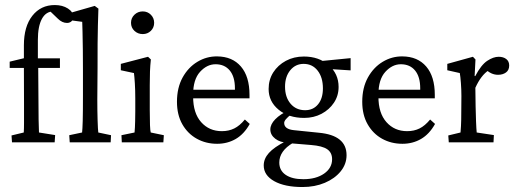

<svg xmlns="http://www.w3.org/2000/svg" viewBox="-20 -567 2063 765"><path d="M197.8 0H27.8L25.9 -27.3L74.7 -39.1Q75.7 -53.7 75.7 -76.9Q75.7 -100.1 75.7 -151.9L75.2 -296.4V-386.7Q75.2 -461.4 108.9 -504.2Q142.6 -546.9 198.2 -546.9Q229 -546.9 250.5 -533.2Q272 -519.5 272 -499Q272 -488.3 264.6 -481.9Q257.3 -475.6 247.1 -475.6Q227.5 -475.6 210.4 -492.7L175.3 -526.4L192.9 -521.5Q163.1 -521.5 147 -491.9Q130.9 -462.4 130.9 -408.2V-334.5L132.3 -296.4L133.3 -158.2Q133.3 -124.5 133.8 -90.8Q134.3 -57.1 135.3 -39.1L199.7 -28.8ZM18.6 -296.4V-321.3L75.2 -335L134.3 -334.5H218.8V-296.4Z M257.8 0 255.9 -28.3 307.1 -39.1Q308.6 -51.3 309.6 -85.4Q310.5 -119.6 310.5 -187V-284.7Q310.5 -324.2 310.1 -366.5Q309.6 -408.7 308.8 -440.4Q308.1 -472.2 307.6 -480L249.5 -487.8L248 -512.2L357.4 -543.5L372.1 -532.7Q371.1 -499 370.1 -466.3Q369.1 -433.6 368.9 -393.6Q368.7 -353.5 368.7 -297.4L367.7 -170.4Q367.7 -124 368.9 -87.2Q370.1 -50.3 371.6 -39.1L422.4 -28.3L420.9 0Z M465.3 0 463.9 -28.3 516.1 -39.1Q516.6 -43 517.6 -59.6Q518.6 -76.2 519 -123V-174.3Q519 -207.5 517.3 -234.9Q515.6 -262.2 513.7 -275.9L461.4 -287.1V-312.5L569.8 -340.8L581.1 -330.1Q578.6 -306.2 577.6 -282.7Q576.7 -259.3 576.7 -228V-128.9Q576.7 -92.3 577.6 -68.6Q578.6 -44.9 580.6 -39.1L632.8 -28.3L630.9 0ZM548.8 -431.2Q529.3 -431.2 515.6 -444.1Q502 -457 502 -476.1Q502 -495.1 515.6 -508.3Q529.3 -521.5 548.8 -521.5Q567.9 -521.5 581.1 -508.3Q594.2 -495.1 594.2 -476.1Q594.2 -457 581.1 -444.1Q567.9 -431.2 548.8 -431.2Z M845.2 5.9Q800.3 5.9 764.2 -14.2Q728 -34.2 706.5 -71.8Q685.1 -109.4 685.1 -161.6Q685.1 -217.3 707.5 -258.1Q730 -298.8 766.6 -320.8Q803.2 -342.8 845.2 -342.3Q905.8 -341.8 939.9 -302Q974.1 -262.2 974.1 -189V-175.3H732.4V-209.5H924.8L916 -199.7V-215.3Q916 -261.2 895.5 -286.1Q875 -311 838.9 -311Q804.7 -311 777.1 -280.8Q749.5 -250.5 749.5 -190.4V-181.6Q749.5 -116.2 781.5 -80.3Q813.5 -44.4 863.8 -44.4Q891.6 -44.4 913.3 -55.2Q935.1 -65.9 955.6 -90.8L975.1 -73.2Q952.6 -32.7 919.4 -13.4Q886.2 5.9 845.2 5.9Z M1185.1 178.2Q1114.3 178.2 1072.5 154.8Q1030.8 131.3 1030.8 92.3Q1030.8 65.4 1051.3 42.5Q1071.8 19.5 1118.7 -4.4L1147.9 2Q1092.8 34.2 1092.8 80.6Q1092.8 112.3 1118.2 129.6Q1143.6 147 1188.5 147Q1239.3 147 1271.2 124.8Q1303.2 102.5 1303.2 67.4Q1303.2 41 1283.7 27.6Q1264.2 14.2 1219.2 10.7L1137.2 3.9L1125 1Q1096.7 1 1076.9 -14.2Q1057.1 -29.3 1057.1 -51.3Q1057.1 -71.8 1076.9 -92Q1096.7 -112.3 1132.3 -128.4L1142.1 -112.3Q1112.3 -90.8 1112.3 -77.1Q1112.3 -52.2 1151.4 -48.3L1251 -38.1Q1360.8 -27.8 1360.8 51.3Q1360.8 86.9 1337.4 115.7Q1314 144.5 1274.2 161.4Q1234.4 178.2 1185.1 178.2ZM1191.9 -97.2Q1129.9 -97.2 1090.1 -129.9Q1050.3 -162.6 1050.3 -212.4Q1050.3 -249.5 1068.8 -278.6Q1087.4 -307.6 1119.1 -324.7Q1150.9 -341.8 1190.9 -341.8Q1250.5 -341.8 1289.8 -307.4Q1329.1 -272.9 1329.1 -220.7Q1329.1 -185.5 1310.5 -157.7Q1292 -129.9 1261 -113.5Q1230 -97.2 1191.9 -97.2ZM1195.8 -127.9Q1228 -127.9 1247.3 -151.4Q1266.6 -174.8 1266.6 -214.8Q1266.6 -258.8 1245.6 -285.6Q1224.6 -312.5 1189.9 -312.5Q1157.2 -312.5 1136.5 -287.1Q1115.7 -261.7 1115.7 -221.7Q1115.7 -179.7 1137.7 -153.8Q1159.7 -127.9 1195.8 -127.9ZM1377 -286.6 1283.7 -292.5 1253.4 -323.2 1377 -335.4Z M1583.5 5.9Q1538.6 5.9 1502.4 -14.2Q1466.3 -34.2 1444.8 -71.8Q1423.3 -109.4 1423.3 -161.6Q1423.3 -217.3 1445.8 -258.1Q1468.3 -298.8 1504.9 -320.8Q1541.5 -342.8 1583.5 -342.3Q1644 -341.8 1678.2 -302Q1712.4 -262.2 1712.4 -189V-175.3H1470.7V-209.5H1663.1L1654.3 -199.7V-215.3Q1654.3 -261.2 1633.8 -286.1Q1613.3 -311 1577.1 -311Q1543 -311 1515.4 -280.8Q1487.8 -250.5 1487.8 -190.4V-181.6Q1487.8 -116.2 1519.8 -80.3Q1551.8 -44.4 1602.1 -44.4Q1629.9 -44.4 1651.6 -55.2Q1673.3 -65.9 1693.8 -90.8L1713.4 -73.2Q1690.9 -32.7 1657.7 -13.4Q1624.5 5.9 1583.5 5.9Z M1768.1 0 1766.1 -27.3 1814.9 -39.1Q1815.4 -44.9 1816.7 -64.7Q1817.9 -84.5 1817.9 -123L1818.4 -184.6Q1818.4 -210.4 1816.4 -236.3Q1814.5 -262.2 1812 -275.9L1762.2 -287.1V-312.5L1864.3 -340.8L1874.5 -330.1L1871.1 -264.2L1873.5 -263.7Q1897 -308.6 1921.4 -324.7Q1945.8 -340.8 1966.8 -340.8Q1985.4 -340.8 1997.1 -331.8Q2008.8 -322.8 2008.8 -306.2Q2008.8 -287.6 1996.1 -278.3Q1983.4 -269 1964.4 -269Q1936.5 -269 1914.1 -292L1927.2 -287.1Q1896.5 -267.1 1874 -217.3L1875 -143.6Q1875.5 -114.7 1876.7 -83.7Q1877.9 -52.7 1879.4 -39.1L1947.8 -28.8L1946.3 0Z"/></svg>

Font: Lateef Light
Style: Regular
Weight: 300
Designer: SIL International
Foundry: SIL International
Version: Version 4.200